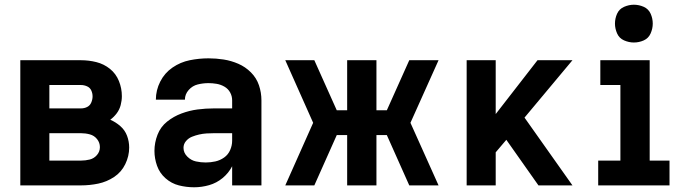

<svg xmlns="http://www.w3.org/2000/svg" viewBox="-20 -785 2920 813"><path d="M66 0H323Q360 0 396 -7.5Q432 -15 463 -35.5Q494 -56 510.5 -90Q527 -124 527 -160Q527 -186 518 -210Q509 -234 489.5 -251Q470 -268 447 -278Q463 -290 474.5 -305.5Q486 -321 491 -340Q496 -359 496 -378Q496 -411 483.5 -442Q471 -473 445.5 -493.5Q420 -514 388 -522Q356 -530 323 -530H66ZM189 -326V-425H323Q336 -425 348.5 -419.5Q361 -414 366.5 -402Q372 -390 372 -377Q372 -364 366.5 -351Q361 -338 349 -332Q337 -326 323 -326ZM323 -105H189V-221H323Q342 -221 360.5 -216Q379 -211 391 -196Q403 -181 403 -162Q403 -143 390.5 -128.5Q378 -114 360 -109.5Q342 -105 323 -105Z M802 8Q834 8 865.5 -1Q897 -10 922.5 -31Q948 -52 963 -81V0H1087V-360Q1087 -393 1076.5 -424Q1066 -455 1042.5 -478.5Q1019 -502 989 -515Q959 -528 927 -533Q895 -538 863 -538Q823 -538 783.5 -530Q744 -522 710.5 -499Q677 -476 658.5 -439.5Q640 -403 640 -363H763Q763 -386 779 -404Q795 -422 817.5 -427.5Q840 -433 863 -433Q880 -433 897.5 -430Q915 -427 930.5 -418Q946 -409 954.5 -393.5Q963 -378 963 -360V-326H886Q851 -326 816.5 -321.5Q782 -317 748.5 -304.5Q715 -292 687.5 -270Q660 -248 647 -214.5Q634 -181 634 -146Q634 -114 645 -83Q656 -52 681 -30Q706 -8 737.5 0Q769 8 802 8ZM851 -97Q830 -97 809.5 -101.5Q789 -106 773 -122Q757 -138 757 -159Q757 -175 767.5 -187.5Q778 -200 793 -206Q808 -212 823.5 -215.5Q839 -219 855 -220Q871 -221 886 -221H963V-189Q963 -169 954.5 -149.5Q946 -130 929 -118Q912 -106 892 -101.5Q872 -97 851 -97Z M1188 0H1311L1406 -213H1450V0H1574V-213H1618L1713 0H1837L1718 -265L1837 -530H1713L1618 -318H1574V-530H1450V-318H1406L1311 -530H1188L1306 -265Z M1956 0H2079V-140L2124 -193L2260 0H2404L2201 -287L2404 -530H2256L2079 -302V-530H1956Z M2513 0H2815V-105H2731V-530H2522V-425H2607V-105H2513ZM2664 -605Q2686 -605 2706 -614Q2726 -623 2735 -643.5Q2744 -664 2744 -685Q2744 -707 2735 -727Q2726 -747 2706 -756Q2686 -765 2664 -765Q2643 -765 2622.5 -756Q2602 -747 2593 -727Q2584 -707 2584 -685Q2584 -664 2593 -643.5Q2602 -623 2622.5 -614Q2643 -605 2664 -605Z"/></svg>

Font: Iosevka Sparkle
Style: Bold
Weight: 700
Designer: Belleve Invis
Foundry: Belleve Invis
Version: Version 4.5.0; ttfautohint (v1.8.3)